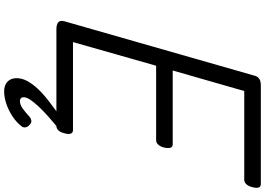

<svg xmlns="http://www.w3.org/2000/svg" viewBox="-196 -830 1278 926"><g transform="rotate(90 443.0 -367.0)"><path d="M122 0Q98 0 87.5 -9Q77 -18 83 -40L346 -959Q350 -972 361 -979Q372 -986 393 -986H868Q880 -986 884 -976.5Q888 -967 883 -946Q878 -926 868.5 -916Q859 -906 848 -906H419L320 -561H676Q688 -561 692 -551.5Q696 -542 692 -521Q687 -501 677.5 -491Q668 -481 656 -481H297L183 -80H608Q619 -80 624 -70.5Q629 -61 623 -40Q619 -21 609.5 -10.5Q600 0 588 0ZM420 252Q391 252 374 236Q357 220 357 192Q357 167 370 142Q383 117 407.5 90.5Q432 64 468.5 36Q505 8 550 -25L610 -23V-18Q575 10 545.5 36Q516 62 494.5 85Q473 108 461 126Q449 144 449 158Q449 167 454 171.5Q459 176 467 176Q484 176 502 163.5Q520 151 545 128Q551 123 561.5 121Q572 119 583 130Q592 138 594 148Q596 158 590 167Q571 192 541.5 211.5Q512 231 480.5 241.5Q449 252 420 252Z"/></g></svg>

Font: Playwrite AU SA
Style: Regular
Weight: 400
Designer: Veronika Burian, José Scaglione
Foundry: TypeTogether
Version: Version 1.002